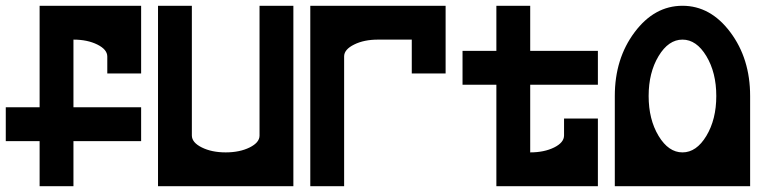

<svg xmlns="http://www.w3.org/2000/svg" viewBox="-20 -645 2677 665"><path d="M234.4 -273.4H468.8V-156.2H234.4V0H117.2V-156.2H0V-273.4H117.2V-625H468.8V-390.6H351.6V-449.2Q351.6 -473.6 317.1 -490.7Q282.7 -507.8 234.4 -507.8Z M527.3 0V-625H644.5V-175.8Q644.5 -151.4 679 -134.3Q713.4 -117.2 761.7 -117.2Q810.1 -117.2 844.7 -134.3Q878.9 -151.4 878.9 -175.3V-625H996.1V0Z M1054.7 -625H1523.4V-390.6H1406.2V-507.8H1289.1Q1240.7 -507.8 1206.5 -490.7Q1171.9 -473.6 1171.9 -449.7V0H1054.7Z M1816.4 -468.8H2050.8V-351.6H1816.4V-117.2Q1864.7 -117.2 1899.4 -134.3Q1933.6 -151.4 1933.6 -175.8V-234.4H2050.8V0H1699.2V-351.6H1582V-468.8H1699.2V-625H1816.4Z M2460.9 -312.5Q2460.9 -393.6 2426.5 -450.7Q2392.1 -507.8 2343.8 -507.8Q2295.4 -507.8 2261 -450.7Q2226.6 -393.6 2226.6 -312.5Q2226.6 -231.4 2261 -174.3Q2295.4 -117.2 2343.8 -117.2Q2392.1 -117.2 2426.5 -174.3Q2460.9 -231.4 2460.9 -312.5ZM2578.1 0H2109.4V-312.5Q2109.4 -441.9 2178 -533.4Q2246.6 -625 2343.8 -625Q2440.9 -625 2509.5 -533.4Q2578.1 -441.9 2578.1 -312.5Z"/></svg>

Font: Leporid
Style: Regular
Weight: 400
Designer: GGBotNet
Foundry: GGBotNet
Version: 1.00